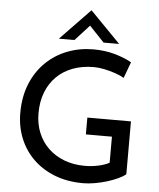

<svg xmlns="http://www.w3.org/2000/svg" viewBox="-62 -997 874 1057"><g transform="rotate(5 375.5 -468.0)"><path d="M670 -62Q655 -49 628 -36.5Q601 -24 568.5 -14Q536 -4 501.5 2Q467 8 437 8Q350 8 280.5 -19Q211 -46 161.5 -94Q112 -142 85.5 -207Q59 -272 59 -348Q59 -438 88.5 -509.5Q118 -581 169.5 -630.5Q221 -680 288 -705.5Q355 -731 430 -731Q493 -731 547 -716Q601 -701 642 -678L609 -589Q589 -601 559.5 -611Q530 -621 499 -627.5Q468 -634 441 -634Q377 -634 325 -614.5Q273 -595 236 -558.5Q199 -522 179 -470.5Q159 -419 159 -355Q159 -296 179 -247Q199 -198 236 -162.5Q273 -127 324.5 -107.5Q376 -88 438 -88Q475 -88 511 -95.5Q547 -103 573 -117V-261H429V-354H670ZM482 -773 389 -871 416 -877 321 -773H235L400 -944H401L568 -773Z"/></g></svg>

Font: Josefin Sans Thin
Style: Regular
Weight: 400
Version: Version 2.000